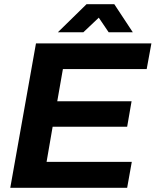

<svg xmlns="http://www.w3.org/2000/svg" viewBox="-20 -892 739 912"><path d="M254.9 -738.8 391.1 -872.1H522.9L610.8 -738.8H496.1L449.2 -808.1L376 -738.8ZM28.8 0 150.9 -686H699.2L676.8 -564H278.8L252 -411.1H605L584 -290H230L201.2 -123H606L584 0Z"/></svg>

Font: Archivo
Style: Bold Italic
Weight: 700
Italic angle: -10°
Designer: Hector Gatti
Foundry: Omnibus-Type
Version: Version 2.001